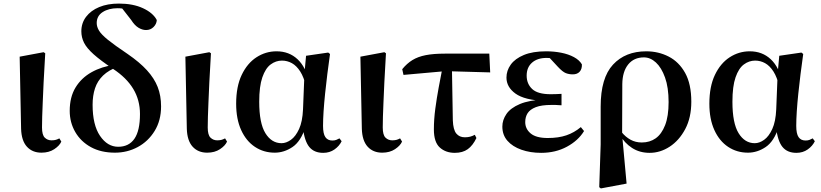

<svg xmlns="http://www.w3.org/2000/svg" viewBox="-20 -839 4593 1074"><path d="M212 15Q161 15 130.5 -18.5Q100 -52 98 -119L90 -522L224 -547L233 -541Q227 -446 224 -379Q221 -312 219 -265.5Q217 -219 216 -186Q215 -153 215 -126Q215 -84 230.5 -69Q246 -54 268 -54Q283 -54 293 -57Q303 -60 312 -65L323 -47Q313 -24 283.5 -4.5Q254 15 212 15Z M623 15Q545 15 488.5 -16Q432 -47 401 -100.5Q370 -154 370 -219Q370 -296 402.5 -349.5Q435 -403 492 -435Q549 -467 623 -477V-488L641 -466Q588 -447 556.5 -416.5Q525 -386 511.5 -345Q498 -304 498 -253Q498 -140 539.5 -79Q581 -18 641 -18Q701 -18 732 -63Q763 -108 763 -201Q763 -279 725.5 -341.5Q688 -404 612 -454Q542 -501 503.5 -535.5Q465 -570 450 -600Q435 -630 435 -664Q435 -710 461.5 -745Q488 -780 535 -799.5Q582 -819 645 -819Q724 -819 780 -793Q836 -767 857 -727Q856 -705 839 -688Q822 -671 797 -671Q776 -671 754.5 -684Q733 -697 714 -727L657 -800L717 -795L720 -770Q705 -780 684.5 -786.5Q664 -793 638 -793Q588 -793 554.5 -771.5Q521 -750 521 -710Q521 -689 534 -667.5Q547 -646 584 -616Q621 -586 694 -537Q761 -491 802 -446Q843 -401 862 -352.5Q881 -304 881 -244Q881 -165 845 -106.5Q809 -48 750.5 -16.5Q692 15 623 15Z M1139 15Q1088 15 1057.5 -18.5Q1027 -52 1025 -119L1017 -522L1151 -547L1160 -541Q1154 -446 1151 -379Q1148 -312 1146 -265.5Q1144 -219 1143 -186Q1142 -153 1142 -126Q1142 -84 1157.5 -69Q1173 -54 1195 -54Q1210 -54 1220 -57Q1230 -60 1239 -65L1250 -47Q1240 -24 1210.5 -4.5Q1181 15 1139 15Z M1517 15Q1455 15 1406 -17.5Q1357 -50 1329 -111.5Q1301 -173 1301 -259Q1301 -355 1332 -420Q1363 -485 1414.5 -518.5Q1466 -552 1527 -552Q1597 -552 1644.5 -507.5Q1692 -463 1707 -382H1714L1692 -354Q1680 -407 1659.5 -439Q1639 -471 1613 -485.5Q1587 -500 1557 -500Q1523 -500 1494 -478.5Q1465 -457 1447.5 -406.5Q1430 -356 1430 -270Q1430 -150 1464.5 -94Q1499 -38 1555 -38Q1581 -38 1607.5 -57Q1634 -76 1653 -117.5Q1672 -159 1675 -227L1683 -428L1692 -527L1816 -545L1826 -537Q1818 -481 1811 -424.5Q1804 -368 1798.5 -315Q1793 -262 1790 -216Q1787 -170 1787 -135Q1787 -91 1800 -72Q1813 -53 1839 -53Q1852 -53 1861 -56.5Q1870 -60 1879 -65L1891 -49Q1878 -22 1851 -3Q1824 16 1788 16Q1737 16 1710 -17Q1683 -50 1674 -127L1689 -129Q1663 -48 1616 -16.5Q1569 15 1517 15Z M2118 15Q2067 15 2036.5 -18.5Q2006 -52 2004 -119L1996 -522L2130 -547L2139 -541Q2133 -446 2130 -379Q2127 -312 2125 -265.5Q2123 -219 2122 -186Q2121 -153 2121 -126Q2121 -84 2136.5 -69Q2152 -54 2174 -54Q2189 -54 2199 -57Q2209 -60 2218 -65L2229 -47Q2219 -24 2189.5 -4.5Q2160 15 2118 15Z M2237 -420 2230 -452Q2256 -484 2287 -503Q2318 -522 2361.5 -530.5Q2405 -539 2468 -539H2717L2722 -434L2472 -441ZM2524 16Q2473 16 2440 -14Q2407 -44 2407 -115Q2407 -171 2415 -231Q2423 -291 2434 -350Q2445 -409 2455 -460H2508L2513 -166Q2515 -113 2532.5 -92Q2550 -71 2580 -71Q2597 -71 2610 -74.5Q2623 -78 2636 -85L2645 -67Q2625 -25 2596.5 -4.5Q2568 16 2524 16Z M3007 16Q2946 16 2896.5 -1.5Q2847 -19 2818.5 -51.5Q2790 -84 2790 -131Q2790 -168 2813 -201.5Q2836 -235 2888 -257Q2940 -279 3028 -283V-274Q2914 -279 2863.5 -315.5Q2813 -352 2813 -405Q2813 -444 2837 -477.5Q2861 -511 2910.5 -531.5Q2960 -552 3035 -552Q3079 -552 3119.5 -544Q3160 -536 3190.5 -519.5Q3221 -503 3235 -479Q3236 -453 3222.5 -438Q3209 -423 3184 -423Q3163 -423 3145 -430Q3127 -437 3100 -466L3037 -534L3098 -535L3121 -509Q3094 -512 3074.5 -513.5Q3055 -515 3037 -515Q2986 -515 2956 -488.5Q2926 -462 2926 -416Q2926 -370 2957 -341Q2988 -312 3060 -312Q3075 -312 3089 -312.5Q3103 -313 3121 -314V-250Q3098 -252 3086.5 -252Q3075 -252 3065 -252Q3009 -252 2977 -239.5Q2945 -227 2931.5 -206Q2918 -185 2918 -156Q2918 -118 2948.5 -92.5Q2979 -67 3044 -67Q3104 -67 3148 -82Q3192 -97 3229 -128L3247 -106Q3215 -53 3151.5 -18.5Q3088 16 3007 16Z M3332 208 3340 -31V-243Q3340 -403 3409 -477.5Q3478 -552 3595 -552Q3663 -552 3720.5 -522.5Q3778 -493 3812.5 -431Q3847 -369 3847 -270Q3847 -181 3813 -117Q3779 -53 3726 -18.5Q3673 16 3614 16Q3558 16 3515.5 -11.5Q3473 -39 3447 -85H3442L3458 -99Q3479 -73 3507 -57.5Q3535 -42 3570 -42Q3615 -42 3648 -65.5Q3681 -89 3700.5 -139Q3720 -189 3720 -268Q3720 -350 3700 -405.5Q3680 -461 3649 -489.5Q3618 -518 3582 -518Q3526 -518 3494 -478.5Q3462 -439 3461 -369L3460 -87L3461 -74L3485 188L3341 215Z M4164 15Q4102 15 4053 -17.5Q4004 -50 3976 -111.5Q3948 -173 3948 -259Q3948 -355 3979 -420Q4010 -485 4061.5 -518.5Q4113 -552 4174 -552Q4244 -552 4291.5 -507.5Q4339 -463 4354 -382H4361L4339 -354Q4327 -407 4306.5 -439Q4286 -471 4260 -485.5Q4234 -500 4204 -500Q4170 -500 4141 -478.5Q4112 -457 4094.5 -406.5Q4077 -356 4077 -270Q4077 -150 4111.5 -94Q4146 -38 4202 -38Q4228 -38 4254.5 -57Q4281 -76 4300 -117.5Q4319 -159 4322 -227L4330 -428L4339 -527L4463 -545L4473 -537Q4465 -481 4458 -424.5Q4451 -368 4445.5 -315Q4440 -262 4437 -216Q4434 -170 4434 -135Q4434 -91 4447 -72Q4460 -53 4486 -53Q4499 -53 4508 -56.5Q4517 -60 4526 -65L4538 -49Q4525 -22 4498 -3Q4471 16 4435 16Q4384 16 4357 -17Q4330 -50 4321 -127L4336 -129Q4310 -48 4263 -16.5Q4216 15 4164 15Z"/></svg>

Font: Noto Serif TC
Style: Bold
Weight: 700
Designer: Ryoko NISHIZUKA 西塚涼子 (kana & ideographs); Frank Grießhammer (Latin, Greek & Cyrillic); Wenlong ZHANG 张文龙 (bopomofo); San
Foundry: Adobe
Version: Version 2.002-H1;hotconv 1.1.0;makeotfexe 2.6.0